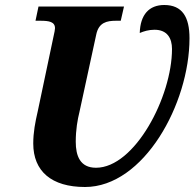

<svg xmlns="http://www.w3.org/2000/svg" viewBox="-20 -740 778 768"><path d="M320 8C555 8 738 -325 738 -587C738 -672 709 -720 637 -720C576 -720 541 -681 539 -608C555 -615 575 -621 598 -621C649 -621 668 -587 668 -544C668 -353 519 -69 364 -69C300 -69 283 -117 283 -173C283 -221 290 -261 298 -293L365 -602C375 -650 407 -657 444 -657H463L476 -714H134L122 -657H142C176 -657 200 -653 200 -627C200 -621 198 -612 193 -589L131 -295C121 -252 113 -211 113 -166C113 -55 186 8 320 8Z"/></svg>

Font: Noto Serif SemiCondensed Extra
Style: Italic
Weight: 800
Width: 4
Italic angle: -12°
Designer: Monotype Design Team
Foundry: Monotype Imaging Inc.
Version: Version 1.901